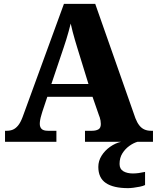

<svg xmlns="http://www.w3.org/2000/svg" viewBox="-20 -734 812 994"><path d="M6 0V-57H15Q33 -57 47 -63Q61 -69 73.5 -84Q86 -99 97 -128L311 -714H473L681 -122Q690 -99 701.5 -84.5Q713 -70 728 -63.5Q743 -57 761 -57H772V0H420V-57H457Q476 -57 489 -64Q502 -71 502 -92Q502 -101 500.5 -109.5Q499 -118 496.5 -126Q494 -134 492 -138L459 -233H225L199 -155Q197 -147 193.5 -136Q190 -125 188 -113.5Q186 -102 186 -93Q186 -76 195.5 -66.5Q205 -57 228 -57H272V0ZM246 -299H438L380 -487Q374 -507 368 -527Q362 -547 356.5 -568.5Q351 -590 346 -612Q341 -591 335 -570Q329 -549 323 -529Q317 -509 310 -489ZM643 240Q567 240 528 213.5Q489 187 489 130Q489 99 506 72Q523 45 550 26Q577 7 607 0H692Q671 6 649.5 21.5Q628 37 613.5 60Q599 83 599 115Q599 141 618.5 152.5Q638 164 668 164Q682 164 697.5 162Q713 160 731 156V224Q721 229 704 232.5Q687 236 670.5 238Q654 240 643 240Z"/></svg>

Font: Noto Serif Ethiopic ExtraBold
Style: Regular
Weight: 800
Version: Version 2.102